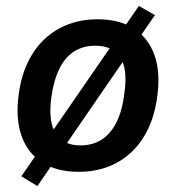

<svg xmlns="http://www.w3.org/2000/svg" viewBox="-20 -569 593 647"><path d="M245 10Q171 10 122 -21.5Q73 -53 52.5 -111.5Q32 -170 43 -250Q51 -312 74 -359.5Q97 -407 132 -439Q167 -471 211.5 -487.5Q256 -504 309 -504Q383 -504 431.5 -472.5Q480 -441 500.5 -383.5Q521 -326 510 -245Q502 -183 479.5 -135.5Q457 -88 422 -55.5Q387 -23 342.5 -6.5Q298 10 245 10ZM251 -79Q292 -79 322.5 -98.5Q353 -118 372.5 -157Q392 -196 399 -254Q411 -335 385.5 -375Q360 -415 301 -415Q261 -415 230.5 -396Q200 -377 180.5 -338Q161 -299 153 -241Q142 -159 168 -119Q194 -79 251 -79ZM106 58 52 25 448 -549 502 -518Z"/></svg>

Font: Nunito Sans 10pt SemiCondensed
Style: Bold Italic
Weight: 700
Width: 4
Italic angle: -9°
Designer: Vernon Adams
Foundry: Vernon Adams
Version: Version 3.101;gftools[0.9.27]